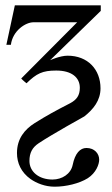

<svg xmlns="http://www.w3.org/2000/svg" viewBox="-20 -470 421 724"><path d="M360 -429V-450H36L4 -301H21C28 -355 77 -386 106 -386H271L60 -174C66 -167 80 -156 80 -156C118 -193 140 -204 192 -204C250 -204 281 -178 281 -139C281 -110 269 -94 245 -81C185 -50 161 -37 111 -6C73 18 44 53 44 107C44 145 60 180 95 205C118 221 150 234 186 234C229 234 279 222 311 202C342 182 354 150 354 132C354 109 336 88 306 88C282 88 263 108 254 152C247 186 214 207 178 207C126 207 91 177 91 137C91 106 102 86 126 70C177 36 298 -31 298 -31C332 -58 359 -91 359 -137C359 -208 311 -260 235 -260C206 -260 169 -243 169 -243Z"/></svg>

Font: XITS Math
Style: Regular
Weight: 400
Designer: MicroPress Inc., with final additions and corrections provided by Coen Hoffman, Elsevier (retired)
Version: Version 1.302